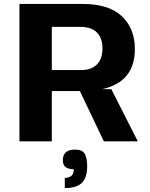

<svg xmlns="http://www.w3.org/2000/svg" viewBox="-20 -720 763 978"><path d="M387 -256H386H244V0H79V-700H399Q535 -700 601 -637Q667 -574 667 -470Q667 -303 501 -266H547L682 0H509ZM244 -364V-363H391Q446 -363 474 -392Q502 -421 502 -473Q502 -525 474 -554Q446 -583 391 -583H244ZM362 42Q400 42 412 64Q424 86 424 126Q424 185 397 211.5Q370 238 310 238V186Q356 186 356 142Q300 142 300 97Q300 42 362 42Z"/></svg>

Font: Fivo Sans Modern
Style: Regular
Weight: 700
Designer: Alexander Slobzheninov
Foundry: Alexander Slobzheninov
Version: 1.0